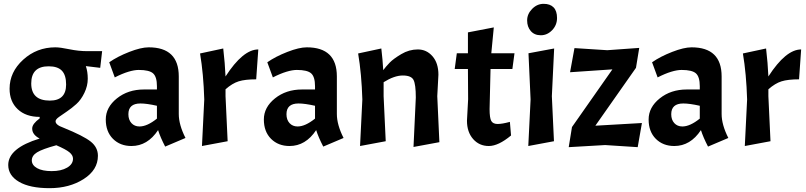

<svg xmlns="http://www.w3.org/2000/svg" viewBox="-20 -762 4206 1002"><path d="M23 99Q23 11 187 -39Q148 -59 148 -91Q148 -104 158 -117Q168 -130 187 -144V-152Q115 -152 72.5 -192Q30 -232 30 -299Q30 -386 101 -450.5Q172 -515 269 -515Q294 -515 342 -505Q390 -495 436 -495H513L503 -408L428 -417Q438 -388 438 -351Q438 -314 420.5 -277.5Q403 -241 378.5 -219Q354 -197 329.5 -180.5Q305 -164 287.5 -151.5Q270 -139 270 -129Q270 -110 310 -96Q416 -53 453.5 -23Q491 7 491 51Q491 125 416.5 172.5Q342 220 239 220Q136 220 79.5 187Q23 154 23 99ZM325 -321Q325 -370 303 -393Q281 -416 234 -416Q143 -416 143 -326.5Q143 -237 240 -237Q325 -237 325 -321ZM361 66Q361 48 342 32.5Q323 17 274 -4Q201 16 173.5 33Q146 50 146 75Q146 100 173.5 115.5Q201 131 250 131Q299 131 330 113Q361 95 361 66Z M731 -295H799V-312Q799 -361 779 -379Q759 -397 704 -397Q681 -397 649.5 -387.5Q618 -378 579 -358L550 -437Q593 -467 654.5 -491Q716 -515 756 -515Q913 -515 913 -363V-167Q913 -111 948 -42L842 3Q817 -45 805 -83Q750 0 666 0Q607 0 569.5 -37.5Q532 -75 532 -138.5Q532 -202 590 -248.5Q648 -295 731 -295ZM708 -102Q748 -102 799 -143V-210Q746 -222 713 -222Q650 -222 650 -166Q650 -137 666 -119.5Q682 -102 708 -102Z M1024 -483 1145 -509Q1154 -432 1157 -363Q1248 -504 1328 -504L1317 -348Q1259 -348 1225.5 -337.5Q1192 -327 1157 -296V-260L1168 -25L1034 0L1046 -243Q1042 -377 1024 -483Z M1556 -295H1624V-312Q1624 -361 1604 -379Q1584 -397 1529 -397Q1506 -397 1474.5 -387.5Q1443 -378 1404 -358L1375 -437Q1418 -467 1479.5 -491Q1541 -515 1581 -515Q1738 -515 1738 -363V-167Q1738 -111 1773 -42L1667 3Q1642 -45 1630 -83Q1575 0 1491 0Q1432 0 1394.5 -37.5Q1357 -75 1357 -138.5Q1357 -202 1415 -248.5Q1473 -295 1556 -295ZM1533 -102Q1573 -102 1624 -143V-210Q1571 -222 1538 -222Q1475 -222 1475 -166Q1475 -137 1491 -119.5Q1507 -102 1533 -102Z M1982 -333V-260L1993 -25L1859 0L1871 -243Q1867 -377 1849 -483L1970 -509Q1977 -451 1980 -396Q1995 -416 2014 -435.5Q2033 -455 2074 -479.5Q2115 -504 2160.5 -504Q2206 -504 2237 -468.5Q2268 -433 2268 -372L2262 -260L2273 -20L2138 5L2150 -253Q2150 -322 2138 -345Q2126 -368 2082 -368Q2038 -368 1982 -333Z M2422 -484V-593L2557 -619L2544 -484H2665L2654 -402H2540L2535 -193Q2535 -146 2544 -130.5Q2553 -115 2577 -115Q2601 -115 2641 -126L2647 -55Q2581 0 2531 0Q2481 0 2449 -36.5Q2417 -73 2417 -132L2423 -244L2422 -402H2353L2364 -484Z M2872 -509 2860 -260 2871 -25 2737 0 2749 -243 2738 -484ZM2731 -655.5Q2731 -689 2757 -715.5Q2783 -742 2817 -742Q2851 -742 2869 -723.5Q2887 -705 2887 -668Q2887 -631 2861.5 -604.5Q2836 -578 2802.5 -578Q2769 -578 2750 -600Q2731 -622 2731 -655.5Z M2965 -99 3176 -400 2955 -385 2978 -511 3149 -500 3316 -512 3299 -408 3087 -106 3330 -120 3308 6 3138 -5 2948 6Z M3564 -295H3632V-312Q3632 -361 3612 -379Q3592 -397 3537 -397Q3514 -397 3482.5 -387.5Q3451 -378 3412 -358L3383 -437Q3426 -467 3487.5 -491Q3549 -515 3589 -515Q3746 -515 3746 -363V-167Q3746 -111 3781 -42L3675 3Q3650 -45 3638 -83Q3583 0 3499 0Q3440 0 3402.5 -37.5Q3365 -75 3365 -138.5Q3365 -202 3423 -248.5Q3481 -295 3564 -295ZM3541 -102Q3581 -102 3632 -143V-210Q3579 -222 3546 -222Q3483 -222 3483 -166Q3483 -137 3499 -119.5Q3515 -102 3541 -102Z M3857 -483 3978 -509Q3987 -432 3990 -363Q4081 -504 4161 -504L4150 -348Q4092 -348 4058.5 -337.5Q4025 -327 3990 -296V-260L4001 -25L3867 0L3879 -243Q3875 -377 3857 -483Z"/></svg>

Font: Acme
Style: Regular
Weight: 400
Designer: Juan Pablo del Peral
Foundry: Juan Pablo del Peral
Version: Version 1.002